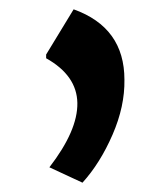

<svg xmlns="http://www.w3.org/2000/svg" viewBox="-20 -212 358 412"><path d="M79 -95 138 -192Q247 -153 247 -41Q248 16 221.5 77Q195 138 157 180L86 147Q147 68 146 9Q145 -50 79 -87Z"/></svg>

Font: Halant
Style: Bold
Weight: 700
Designer: Hitesh Malaviya (Devanagari), Satya Rajpurohit (Latin)
Foundry: Indian Type Foundry
Version: Version 1.101;PS 1.0;hotconv 1.0.78;makeotf.lib2.5.61930; tt